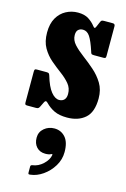

<svg xmlns="http://www.w3.org/2000/svg" viewBox="-134 -598 668 1020"><g transform="rotate(15 200.0 -88.0)"><path d="M284 -355.5Q266.5 -409.5 251 -432.8Q235.5 -456 212.5 -456Q197 -456 187 -447Q177 -438 177 -417.5Q177 -389.5 198.2 -366.2Q219.5 -343 250.8 -319.8Q282 -296.5 313.2 -269.2Q344.5 -242 365.8 -207Q387 -172 387 -124.5Q387 -48.5 349.2 -15.8Q311.5 17 250 17Q207.5 17 180 4Q152.5 -9 130 -32.5Q118.5 -44.5 111.5 -29.5L98 -2Q95 4 91.2 7Q87.5 10 78 10H30Q21.5 10 19.2 6.8Q17 3.5 17 -5V-172Q17 -181 19.2 -184.5Q21.5 -188 30 -188H83Q93.5 -188 96.5 -185Q99.5 -182 102 -174.5Q119 -116.5 141 -89.5Q163 -62.5 186 -62.5Q203 -62.5 213.5 -73.2Q224 -84 224 -105.5Q224 -137.5 204.5 -160.8Q185 -184 156.5 -205Q128 -226 99.2 -250.5Q70.5 -275 51 -308.8Q31.5 -342.5 31.5 -392.5Q31.5 -441 50 -473Q68.5 -505 98.8 -521Q129 -537 164 -537Q200 -537 222.5 -522.5Q245 -508 259.5 -489Q265.5 -481 269.2 -481Q273 -481 277.5 -492L289 -519Q292 -525.5 295.5 -527.8Q299 -530 309.5 -530H356.5Q369 -530 369 -516.5V-354Q369 -346 366.8 -343Q364.5 -340 356 -340H303Q291.5 -340 288.8 -343.8Q286 -347.5 284 -355.5ZM122.5 161.5Q122.5 130 146.2 110Q170 90 202 90Q238.5 90 262.2 116.5Q286 143 286 197.5Q286 239 264.2 274.8Q242.5 310.5 209 333.8Q175.5 357 141 360.5Q134 361.5 131.5 360Q129 358.5 129 351V318.5Q129 310.5 139 309Q170.5 305 196.5 280.8Q222.5 256.5 227 229Q227.5 222.5 219.5 226.5Q208.5 232.5 189 232.5Q158.5 232.5 140.5 213Q122.5 193.5 122.5 161.5Z"/></g></svg>

Font: Besley* Condensed
Style: Bold
Weight: 700
Width: 3
Designer: Owen Earl
Foundry: indestructible type*
Version: Version 3.000; ttfautohint (v1.8.3)